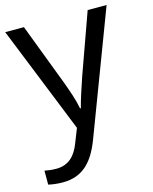

<svg xmlns="http://www.w3.org/2000/svg" viewBox="-116 -613 742 931"><g transform="rotate(-15 255.0 -148.0)"><path d="M1 -536 217 2 189 73C167 131 131 168 70 168C47 168 25 165 11 162V232C28 236 52 240 84 240C188 240 241 175 279 74L510 -536H415L306 -232C287 -177 268 -118 260 -85H256C248 -129 231 -177 211 -231L95 -536Z"/></g></svg>

Font: Noto Sans Kayah Li
Style: Regular
Weight: 400
Designer: Monotype Design Team, Sérgio Martins
Foundry: Monotype Imaging Inc.
Version: Version 2.002